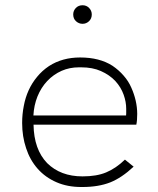

<svg xmlns="http://www.w3.org/2000/svg" viewBox="-20 -724 619 750"><path d="M302 6.5H297.5Q243.5 6.5 201 -12Q157 -31 127 -65Q97 -99 82 -145Q66.5 -191 66.5 -243.5Q66.5 -278 73 -310.5Q79 -343 92 -371.5Q105 -400 125 -424Q144.5 -448 171.5 -466Q223.5 -499.5 293 -499.5Q369 -499.5 419.5 -467Q444.5 -450 463 -428.5Q482 -407 493 -381.5Q504 -357 510 -331Q516 -304.5 516 -279Q516 -253 512.5 -237H111Q112.5 -140.5 164 -87Q216.5 -35 302.5 -35Q357.5 -35 394.5 -50.5Q433 -66.5 468 -100.5L502 -73Q455.5 -29.5 410.5 -11.5Q364.5 6.5 302 6.5ZM472.5 -273Q473 -275.5 473 -281.5V-299Q473 -326 463 -354Q452.5 -383.5 430.5 -407.5Q408 -431.5 374 -446.5Q341.5 -461 297 -461H288.5Q252 -461 221 -447.5Q188.5 -433 164.5 -407.5Q140.5 -382 126.5 -347.5Q112.5 -312.5 110.5 -273ZM302.5 -631Q288 -631 277 -641Q266 -651 266 -667.5Q266 -682 276.2 -692.8Q286.5 -703.5 302.5 -703.5Q318 -703.5 328.2 -692.8Q338.5 -682 338.5 -667.5Q338.5 -651.5 327.8 -641.2Q317 -631 302.5 -631Z"/></svg>

Font: Acari Sans Neue Light
Style: Regular
Weight: 300
Designer: Alfredo Marco Pradil (font), Cristiano Sobral (main changes)
Foundry: Hanken Design Co. (font), Cristiano Sobral (main changes)
Version: Version 2.459;March 19, 2022;FontCreator 14.0.0.2808 64-bit;